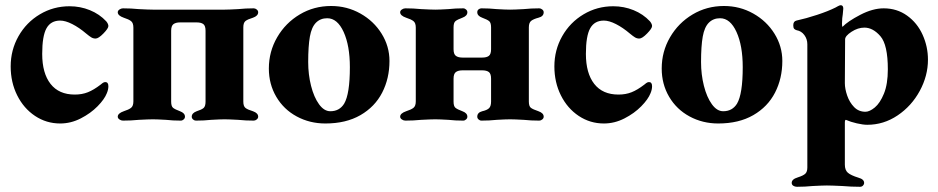

<svg xmlns="http://www.w3.org/2000/svg" viewBox="-20 -460 3602 737"><path d="M21 -205Q21 -268 51 -321Q81 -374 133 -405Q185 -436 247 -436Q288 -436 325 -421Q362 -406 388 -378Q396 -368 396 -360Q396 -351 377 -331.5Q358 -312 347 -312Q338 -312 330.5 -316.5Q323 -321 311 -331Q284 -354 257.5 -367.5Q231 -381 211 -381Q175 -381 158.5 -351.5Q142 -322 142 -253Q142 -179 174 -138Q206 -97 267 -97Q295 -97 317.5 -106Q340 -115 366 -135Q368 -137 373.5 -141Q379 -145 384 -145Q396 -145 396 -129Q396 -116 390 -102Q381 -79 354.5 -52Q328 -25 290 -5.5Q252 14 211 14Q158 14 114.5 -15Q71 -44 46 -94Q21 -144 21 -205Z M432 -12Q432 -25 455 -33Q474 -39 483 -46Q492 -53 492 -71V-354Q492 -372 483 -379Q474 -386 455 -392Q432 -400 432 -413Q432 -419 438.5 -423.5Q445 -428 452 -428Q483 -428 513 -425Q551 -423 567 -423H842Q858 -423 894 -425Q923 -428 954 -428Q960 -428 965.5 -423.5Q971 -419 971 -413Q971 -399 951 -392Q931 -386 922.5 -379.5Q914 -373 914 -355V-70Q914 -52 922.5 -45.5Q931 -39 951 -33Q971 -26 971 -12Q971 -6 965.5 -1.5Q960 3 954 3Q923 3 894 0Q858 -2 842 -2Q825 -2 791 0Q763 3 732 3Q726 3 721 -1.5Q716 -6 716 -12Q716 -26 735 -33Q754 -39 761.5 -45.5Q769 -52 769 -70V-342Q769 -361 760.5 -367.5Q752 -374 735 -374H671Q655 -374 646 -367.5Q637 -361 637 -342V-70Q637 -52 644.5 -46Q652 -40 671 -33Q690 -26 690 -12Q690 -6 685 -1.5Q680 3 674 3Q644 3 617 0Q583 -2 567 -2Q551 -2 513 0Q483 3 452 3Q445 3 438.5 -1.5Q432 -6 432 -12Z M1012 -197Q1012 -262 1044 -317Q1076 -372 1130.5 -404.5Q1185 -437 1251 -437Q1312 -437 1363.5 -408Q1415 -379 1445 -330.5Q1475 -282 1475 -226Q1475 -159 1447 -104.5Q1419 -50 1363.5 -18Q1308 14 1229 14Q1169 14 1119 -13Q1069 -40 1040.5 -88.5Q1012 -137 1012 -197ZM1301 -62Q1323 -99 1323 -202Q1323 -285 1299 -337.5Q1275 -390 1236 -390Q1210 -390 1193 -373Q1176 -356 1169.5 -319.5Q1163 -283 1163 -222Q1163 -174 1174 -130.5Q1185 -87 1204.5 -60Q1224 -33 1248 -33Q1283 -33 1301 -62Z M1516 -12Q1516 -25 1539 -33Q1558 -39 1567 -46Q1576 -53 1576 -71V-354Q1576 -372 1567 -379Q1558 -386 1539 -392Q1516 -400 1516 -413Q1516 -419 1522.5 -423.5Q1529 -428 1536 -428Q1567 -428 1597 -425Q1635 -423 1651 -423Q1667 -423 1701 -425Q1728 -428 1758 -428Q1764 -428 1769 -423.5Q1774 -419 1774 -413Q1774 -399 1755 -392Q1736 -385 1728.5 -379Q1721 -373 1721 -355V-271Q1721 -252 1730 -245.5Q1739 -239 1755 -239H1831Q1848 -239 1856.5 -245.5Q1865 -252 1865 -271V-355Q1865 -373 1857.5 -379Q1850 -385 1831 -392Q1812 -399 1812 -413Q1812 -420 1817 -424Q1822 -428 1828 -428Q1858 -428 1887 -425Q1921 -423 1938 -423Q1954 -423 1990 -425Q2019 -428 2050 -428Q2056 -428 2061.5 -423.5Q2067 -419 2067 -413Q2067 -397 2047 -392Q2028 -387 2019 -380Q2010 -373 2010 -355V-70Q2010 -52 2018 -46Q2026 -40 2047 -33Q2067 -26 2067 -12Q2067 -6 2061.5 -1.5Q2056 3 2050 3Q2019 3 1990 0Q1954 -2 1938 -2Q1921 -2 1887 0Q1859 3 1828 3Q1822 3 1817 -1.5Q1812 -6 1812 -12Q1812 -28 1831 -33Q1849 -37 1857 -44.5Q1865 -52 1865 -70V-158Q1865 -177 1856.5 -183.5Q1848 -190 1831 -190H1755Q1739 -190 1730 -183.5Q1721 -177 1721 -158V-70Q1721 -52 1728.5 -46Q1736 -40 1755 -33Q1774 -26 1774 -12Q1774 -6 1769 -1.5Q1764 3 1758 3Q1728 3 1701 0Q1667 -2 1651 -2Q1635 -2 1597 0Q1567 3 1536 3Q1529 3 1522.5 -1.5Q1516 -6 1516 -12Z M2108 -205Q2108 -268 2138 -321Q2168 -374 2220 -405Q2272 -436 2334 -436Q2375 -436 2412 -421Q2449 -406 2475 -378Q2483 -368 2483 -360Q2483 -351 2464 -331.5Q2445 -312 2434 -312Q2425 -312 2417.5 -316.5Q2410 -321 2398 -331Q2371 -354 2344.5 -367.5Q2318 -381 2298 -381Q2262 -381 2245.5 -351.5Q2229 -322 2229 -253Q2229 -179 2261 -138Q2293 -97 2354 -97Q2382 -97 2404.5 -106Q2427 -115 2453 -135Q2455 -137 2460.5 -141Q2466 -145 2471 -145Q2483 -145 2483 -129Q2483 -116 2477 -102Q2468 -79 2441.5 -52Q2415 -25 2377 -5.5Q2339 14 2298 14Q2245 14 2201.5 -15Q2158 -44 2133 -94Q2108 -144 2108 -205Z M2520 -197Q2520 -262 2552 -317Q2584 -372 2638.5 -404.5Q2693 -437 2759 -437Q2820 -437 2871.5 -408Q2923 -379 2953 -330.5Q2983 -282 2983 -226Q2983 -159 2955 -104.5Q2927 -50 2871.5 -18Q2816 14 2737 14Q2677 14 2627 -13Q2577 -40 2548.5 -88.5Q2520 -137 2520 -197ZM2809 -62Q2831 -99 2831 -202Q2831 -285 2807 -337.5Q2783 -390 2744 -390Q2718 -390 2701 -373Q2684 -356 2677.5 -319.5Q2671 -283 2671 -222Q2671 -174 2682 -130.5Q2693 -87 2712.5 -60Q2732 -33 2756 -33Q2791 -33 2809 -62Z M3019 242Q3019 228 3042 221Q3064 214 3071.5 206.5Q3079 199 3079 183V-290Q3079 -310 3067.5 -325.5Q3056 -341 3038 -344Q3031 -346 3028 -350Q3025 -354 3025 -363Q3025 -378 3037 -381Q3074 -389 3116.5 -403Q3159 -417 3187 -431Q3189 -432 3196 -436Q3203 -440 3207 -440Q3217 -440 3217 -427L3215 -405Q3214 -399 3213 -390Q3212 -381 3212 -369Q3212 -359 3214 -357Q3234 -378 3282 -403Q3330 -428 3372 -428Q3423 -428 3462 -400Q3501 -372 3521.5 -326.5Q3542 -281 3542 -231Q3542 -169 3510.5 -111Q3479 -53 3425.5 -17Q3372 19 3309 19Q3293 19 3269 13.5Q3245 8 3227 0Q3223 0 3223 11V172Q3223 193 3234.5 203Q3246 213 3275 222Q3297 228 3297 242Q3297 248 3292.5 252.5Q3288 257 3281 257Q3247 257 3213 254Q3171 252 3154 252Q3138 252 3100 254Q3070 257 3039 257Q3031 257 3025 253Q3019 249 3019 242ZM3388 -194Q3388 -288 3359.5 -321Q3331 -354 3298 -354Q3273 -354 3248.5 -338Q3224 -322 3224 -309L3223 -141Q3223 -119 3232 -93Q3241 -67 3258.5 -49Q3276 -31 3302 -31Q3318 -31 3338 -47.5Q3358 -64 3373 -100.5Q3388 -137 3388 -194Z"/></svg>

Font: EB Garamond ExtraBold
Style: Regular
Weight: 800
Designer: Georg Duffner and Octavio Pardo
Foundry: Georg Duffner
Version: Version 1.000